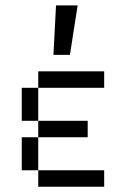

<svg xmlns="http://www.w3.org/2000/svg" viewBox="-20 -708 478 728"><path d="M312.5 -62.5V0H250V-62.5ZM250 -62.5V0H187.5V-62.5ZM187.5 -62.5V0H125V-62.5ZM125 -125V-62.5H62.5V-125ZM125 -187.5V-125H62.5V-187.5ZM125 -312.5V-250H62.5V-312.5ZM125 -375V-312.5H62.5V-375ZM187.5 -437.5V-375H125V-437.5ZM250 -437.5V-375H187.5V-437.5ZM312.5 -437.5V-375H250V-437.5ZM187.5 -250V-187.5H125V-250ZM250 -250V-187.5H187.5V-250ZM312.5 -250V-187.5H250V-250ZM375 -437.5V-375H312.5V-437.5ZM375 -62.5V0H312.5V-62.5ZM274.4 -687.5 245.1 -500H182.6L192.4 -687.5Z"/></svg>

Font: Sudo Var
Style: Regular
Weight: 400
Monospace: yes
Designer: Jens Kutilek
Foundry: Jens Kutilek
Version: Version 0.065;FEAKit 1.0